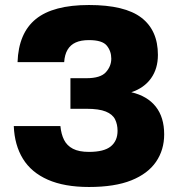

<svg xmlns="http://www.w3.org/2000/svg" viewBox="-20 -733 708 766"><path d="M335 13Q237 13 171 -16Q105 -45 71.5 -99.5Q38 -154 35 -230H221Q224 -198 235.5 -175Q247 -152 271 -139.5Q295 -127 335 -127Q395 -127 422 -149Q449 -171 449 -211Q449 -237 439 -257Q429 -277 402 -288Q375 -299 325 -299H261V-421H325Q381 -421 402.5 -445Q424 -469 424 -499Q424 -529 406 -551Q388 -573 335 -573Q303 -573 282 -563.5Q261 -554 249.5 -534.5Q238 -515 236 -485H50Q54 -601 123 -657Q192 -713 335 -713Q478 -713 544 -662.5Q610 -612 610 -514Q610 -459 582.5 -420.5Q555 -382 504 -365Q568 -350 601.5 -307.5Q635 -265 635 -197Q635 -135 602.5 -87.5Q570 -40 504 -13.5Q438 13 335 13Z"/></svg>

Font: Golos Text
Style: Bold
Weight: 700
Designer: A.Korolkova, Vitaly Kuzmin
Foundry: ParaType Ltd
Version: Version 2.004